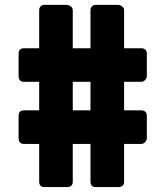

<svg xmlns="http://www.w3.org/2000/svg" viewBox="-20 -762 671 782"><path d="M556.6 -565.4Q565.4 -565.4 572.3 -559.6Q578.1 -553.7 578.1 -543.9Q578.1 -513.7 578.1 -453.1Q578.1 -449.2 577.1 -445.3Q575.2 -441.4 572.3 -437.5Q569.3 -433.6 565.4 -431.6Q561.5 -428.7 556.6 -428.7Q532.2 -428.7 485.4 -428.7Q485.4 -399.4 485.4 -312.5Q502.9 -312.5 556.6 -312.5Q565.4 -312.5 572.3 -306.6Q578.1 -300.8 578.1 -290Q578.1 -260.7 578.1 -200.2Q578.1 -196.3 577.1 -192.4Q575.2 -188.5 572.3 -184.6Q569.3 -180.7 565.4 -178.7Q561.5 -175.8 556.6 -175.8Q532.2 -175.8 485.4 -175.8Q485.4 -137.7 485.4 -22.5Q485.4 0 460.9 0Q430.7 0 370.1 0Q348.6 0 348.6 -22.5Q348.6 -73.2 348.6 -175.8Q330.1 -175.8 276.4 -175.8Q276.4 -137.7 276.4 -22.5Q276.4 0 252 0Q221.7 0 161.1 0Q139.6 0 139.6 -22.5Q139.6 -73.2 139.6 -175.8Q124 -175.8 78.1 -175.8Q55.7 -175.8 55.7 -200.2Q55.7 -230.5 55.7 -290Q55.7 -312.5 78.1 -312.5Q98.6 -312.5 139.6 -312.5Q139.6 -341.8 139.6 -428.7Q124 -428.7 78.1 -428.7Q55.7 -428.7 55.7 -453.1Q55.7 -483.4 55.7 -543.9Q55.7 -565.4 78.1 -565.4Q98.6 -565.4 139.6 -565.4Q139.6 -604.5 139.6 -720.7Q139.6 -729.5 145.5 -736.3Q151.4 -742.2 161.1 -742.2Q191.4 -742.2 252 -742.2Q259.8 -742.2 267.6 -736.3Q276.4 -730.5 276.4 -720.7Q276.4 -668.9 276.4 -565.4Q293.9 -565.4 348.6 -565.4Q348.6 -604.5 348.6 -720.7Q348.6 -729.5 354.5 -736.3Q360.4 -742.2 370.1 -742.2Q400.4 -742.2 460.9 -742.2Q468.8 -742.2 476.6 -736.3Q485.4 -730.5 485.4 -720.7Q485.4 -668.9 485.4 -565.4Q502.9 -565.4 556.6 -565.4ZM276.4 -312.5Q293.9 -312.5 348.6 -312.5Q348.6 -341.8 348.6 -428.7Q330.1 -428.7 276.4 -428.7Q276.4 -399.4 276.4 -312.5Z"/></svg>

Font: Cocogoose
Style: Regular
Weight: 400
Designer: Cosimo Lorenzo Pancini
Version: Version 1.000